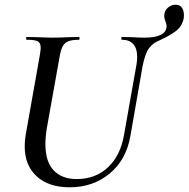

<svg xmlns="http://www.w3.org/2000/svg" viewBox="-20 -782 802 816"><path d="M276 14Q187 14 136 -32.5Q85 -79 85 -160Q85 -185 89 -208L149 -546Q153 -572 153 -578Q153 -600 140.5 -606.5Q128 -613 94 -613Q91 -613 91 -619Q91 -625 93 -625L140 -624Q180 -622 203 -622Q231 -622 273 -624L316 -625Q318 -625 318 -619Q318 -613 316 -613Q286 -613 270 -606.5Q254 -600 246 -584.5Q238 -569 233 -539L179 -237Q173 -200 173 -169Q173 -95 208 -58Q243 -21 306 -21Q386 -21 439 -71Q492 -121 507 -208L560 -507Q563 -525 563 -540Q563 -576 546.5 -594.5Q530 -613 498 -613Q495 -613 495.5 -619Q496 -625 498 -625L540 -624Q574 -622 593 -622Q688 -622 688 -672Q688 -679 683 -691.5Q678 -704 678 -713Q678 -736 693 -749Q708 -762 726 -762Q747 -762 755.5 -745.5Q764 -729 761 -705Q754 -670 727.5 -650Q701 -630 657 -610Q631 -600 614 -578Q597 -556 586 -501L534 -203Q516 -102 445.5 -44Q375 14 276 14Z"/></svg>

Font: Cormorant Garamond SemiBold
Style: Italic
Weight: 600
Italic angle: -10°
Designer: Christian Thalmann (Catharsis Fonts)
Foundry: Catharsis Fonts
Version: Version 4.000